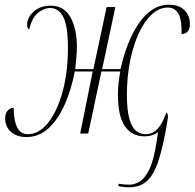

<svg xmlns="http://www.w3.org/2000/svg" viewBox="-20 -566 825 814"><path d="M528 228Q515 228 504 226.5Q493 225 481 223L483 213Q494 215 505.5 216Q517 217 527 217Q549 217 571 204.5Q593 192 612.5 153Q632 114 644 35L650 -6Q641 2 625.5 7Q610 12 592 12Q540 12 510 -30Q480 -72 480 -165Q480 -187 482.5 -212Q485 -237 490 -263H410L354 0H320L373 -263H297Q282 -185 254 -122Q226 -59 185.5 -22Q145 15 92 15Q51 15 26.5 -7Q2 -29 2 -64Q2 -85 12 -96.5Q22 -108 38 -109Q38 -56 52.5 -26.5Q67 3 98 3Q145 3 183.5 -45Q222 -93 245 -176Q268 -259 268 -363Q268 -457 248 -494.5Q228 -532 193 -532Q166 -532 140.5 -511Q115 -490 104 -441Q95 -445 95 -461Q95 -492 123 -517Q151 -542 195 -542Q252 -542 279 -492.5Q306 -443 306 -366Q306 -344 303.5 -320Q301 -296 299 -273H376L432 -536H469L413 -273H491Q502 -324 520.5 -373Q539 -422 564.5 -461Q590 -500 623 -523Q656 -546 697 -546Q739 -546 762 -523Q785 -500 785 -465Q785 -442 776 -432.5Q767 -423 750 -421Q751 -485 735.5 -509.5Q720 -534 692 -534Q655 -534 623.5 -505Q592 -476 568.5 -425Q545 -374 531.5 -307Q518 -240 518 -164Q518 -99 528.5 -62.5Q539 -26 556.5 -11.5Q574 3 598 3Q655 3 685 -89Q692 -86 692 -71Q692 -67 691 -61Q690 -55 689 -48Q672 53 652.5 113.5Q633 174 603.5 201Q574 228 528 228Z"/></svg>

Font: Noto Serif Display SemiCondensed ExtraLight
Style: Italic
Weight: 200
Width: 4
Italic angle: -12°
Designer: Monotype Design Team
Foundry: Monotype Imaging Inc.
Version: Version 2.009